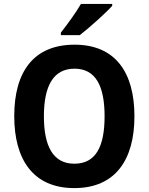

<svg xmlns="http://www.w3.org/2000/svg" viewBox="-20 -954 762 984"><path d="M555 -924V-934H395C369 -889 325 -829 292 -787V-774H389C438 -812 522 -887 555 -924ZM669 -358C669 -582 572 -725 362 -725C153 -725 53 -587 53 -359C53 -136 150 10 361 10C571 10 669 -135 669 -358ZM205 -358C205 -513 253 -602 362 -602C470 -602 516 -514 516 -358C516 -201 470 -115 361 -115C253 -115 205 -203 205 -358Z"/></svg>

Font: Noto Sans Arabic UI SmCn
Style: Bold
Weight: 700
Width: 4
Designer: Monotype Design Team, Nadine Chahine and Nizar Qandah
Foundry: Monotype Imaging Inc.
Version: Version 2.010